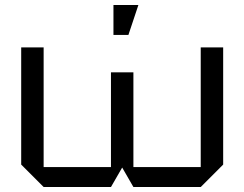

<svg xmlns="http://www.w3.org/2000/svg" viewBox="-20 -750 980 770"><path d="M515 -460V-80H785V-560H875V-90L785 0H515L470 -78L425 0H155L65 -90V-560H155V-80H425V-460ZM435 -610V-730H535L495 -610Z"/></svg>

Font: Tektur
Style: Regular
Weight: 400
Designer: Adam Jagosz
Foundry: Adam Jagosz
Version: Version 1.005;gftools[0.9.30]